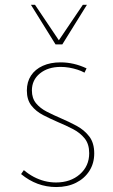

<svg xmlns="http://www.w3.org/2000/svg" viewBox="-20 -752 460 782"><path d="M233.9 -571.3H206.1L106 -732.4H122.6L219.7 -587.9L317.4 -732.4H334ZM65.9 -43 77.1 -59.1Q96.2 -43 117.4 -31.7Q138.7 -20.5 161.6 -14.6Q184.6 -8.8 208 -8.8Q267.1 -8.8 305.2 -42.2Q343.3 -75.7 343.3 -127.9Q343.3 -165 325 -188Q306.6 -210.9 277.6 -226.1Q248.5 -241.2 216.8 -254.4Q185.1 -268.1 155.8 -283.2Q126.5 -298.3 107.9 -322Q89.4 -345.7 89.4 -383.3Q89.4 -418.5 106.2 -444.1Q123 -469.7 154.1 -483.9Q185.1 -498 226.6 -498Q280.8 -498 332.5 -473.6L324.2 -456.1Q311 -463.4 294.9 -468.5Q278.8 -473.6 261.5 -476.6Q244.1 -479.5 227.5 -479.5Q175.3 -479.5 142.6 -452.9Q109.9 -426.3 109.9 -383.3Q109.9 -352.1 126.7 -331.5Q143.6 -311 170.7 -297.1Q197.8 -283.2 227.5 -270.5Q260.7 -256.3 292 -239.5Q323.2 -222.7 343.5 -196.3Q363.8 -169.9 363.8 -127.4Q363.8 -86.9 344 -55.9Q324.2 -24.9 289.6 -7.6Q254.9 9.8 209 9.8Q129.9 9.8 65.9 -43Z"/></svg>

Font: Kumbh Sans Thin
Style: Regular
Weight: 250
Version: Version 1.004